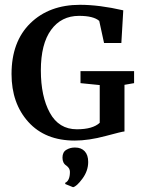

<svg xmlns="http://www.w3.org/2000/svg" viewBox="-20 -577 592 799"><path d="M291 8Q168 8 98 -69.5Q28 -147 28 -269Q28 -404 106.5 -480.5Q185 -557 313 -557Q393 -557 493 -534L485 -398H413L393 -490Q369 -511 309 -511Q235 -511 192.5 -452.5Q150 -394 150 -284Q150 -176 187.5 -107.5Q225 -39 300 -39Q366 -39 395 -66V-223L315 -231V-281H538V-231L498 -224V-30Q490 -30 419.5 -11Q349 8 291 8ZM347 97Q347 134 323 166.5Q299 199 284 202L252 189L251 184Q271 175 271 138Q271 123 256 112Q240 102 240 79Q240 56 256 46.5Q272 37 290 37H293Q318 37 332.5 52.5Q347 68 347 97Z"/></svg>

Font: Aikya SemiBold
Style: Regular
Weight: 600
Designer: Neelakash Kshetrimayum (Latin subset based on Merriweather by Eben Sorkin)
Foundry: Brand New Type
Version: Version 1.00 b005